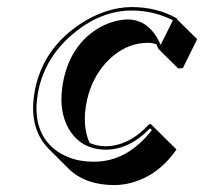

<svg xmlns="http://www.w3.org/2000/svg" viewBox="-20 -459 580 545"><path d="M400.4 -337.4Q332.5 -337.4 279.3 -279.3Q240.2 -235.4 226.6 -173.3Q211.9 -102.5 234.4 -53.2Q256.3 -43.9 280.3 -43.9Q347.2 -44.9 403.8 -106.9H407.7L424.3 -90.8L481 -34.7Q423.3 48.3 333.5 64Q317.9 66.4 303.7 66.4Q221.7 65.9 174.8 20L118.2 -36.6Q57.6 -98.6 80.1 -208Q104 -320.8 205.1 -389.2Q278.8 -438.5 354.5 -439Q426.3 -438.5 481.4 -407.2L482.9 -403.8L539.6 -347.7L499 -265.6L485.8 -264.6L429.2 -320.8Q426.3 -327.6 423.8 -333.5Q412.1 -337.4 400.4 -337.4ZM343.8 -403.8Q405.3 -402.3 436 -331.5L470.7 -401.4Q417.5 -428.7 354.5 -429.2Q266.1 -429.2 186.5 -362.3Q109.9 -297.4 89.8 -206.1Q65.4 -90.3 136.2 -34.2Q164.1 -12.7 201.7 -4.4Q223.6 0 247.1 0Q328.1 0 391.6 -66.9Q402.3 -78.1 411.1 -89.8L405.8 -94.7Q347.2 -34.2 280.3 -34.2Q209.5 -34.2 174.3 -94.7Q154.3 -130.9 154.3 -178.2Q154.8 -204.6 160.2 -231.9Q182.1 -335 264.2 -381.8Q304.2 -403.3 343.8 -403.8Z"/></svg>

Font: Linux Biolinum Shadow O
Style: Italic
Weight: 400
Italic angle: -12°
Designer: Philipp H. Poll
Foundry: Philipp H. Poll
Version: Version 0.6.2